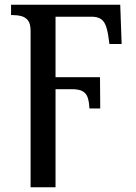

<svg xmlns="http://www.w3.org/2000/svg" viewBox="-20 -556 576 816"><path d="M110 -425Q110 -455 99 -469Q88 -483 70.5 -487.5Q53 -492 32 -492H27V-536H491L497 -369H445L440 -405Q435 -436 427 -453Q419 -470 405 -477.5Q391 -485 369 -485H216V-228H405L406 -95H360Q359 -122 353 -140.5Q347 -159 331.5 -168Q316 -177 285 -177H216V240H110Z"/></svg>

Font: ET Text
Style: Regular
Weight: 470
Designer: Monotype Design Team
Foundry: Monotype Imaging Inc.
Version: Version 2.009